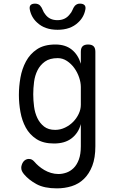

<svg xmlns="http://www.w3.org/2000/svg" viewBox="-20 -805 640 1057"><path d="M425 -122Q418 -96 405 -76.5Q392 -57 373.5 -43Q355 -29 331 -22Q307 -15 277 -15Q218 -15 180.5 -39.5Q143 -64 122 -102.5Q101 -141 92.5 -188.5Q84 -236 84 -282Q84 -329 92.5 -377.5Q101 -426 123 -467Q145 -508 184 -534Q223 -560 285 -560Q340 -560 375 -532Q410 -504 425 -454V-520Q425 -541 435 -550.5Q445 -560 465 -560Q485 -560 495 -550.5Q505 -541 505 -520V0Q505 64 488 108Q471 152 442 180Q413 208 374.5 220Q336 232 293 232Q224 232 181.5 209Q139 186 112 154Q104 144 100.5 136Q97 128 97 118Q97 111 100 102Q103 93 108 86Q113 79 121 74.5Q129 70 138 70Q148 70 155 73.5Q162 77 170 86Q179 97 193 109Q207 121 224 131Q241 141 261 147Q281 153 302 153Q323 153 345 145.5Q367 138 385 120.5Q403 103 414 73.5Q425 44 425 0ZM284 -90Q312 -90 338 -102.5Q364 -115 383 -134.5Q402 -154 413.5 -178.5Q425 -203 425 -228V-326Q425 -351 415.5 -379Q406 -407 389 -430.5Q372 -454 348.5 -469.5Q325 -485 298 -485Q254 -485 227.5 -466Q201 -447 186.5 -418Q172 -389 167.5 -354Q163 -319 163 -286Q163 -253 167.5 -218.5Q172 -184 185.5 -155.5Q199 -127 222.5 -108.5Q246 -90 284 -90ZM144 -753Q141 -769 148.5 -777Q156 -785 173 -785Q182 -785 189.5 -782Q197 -779 201 -774Q210 -764 215 -750.5Q220 -737 230 -725Q253 -694 296 -694Q339 -694 363 -725Q374 -737 379 -750Q384 -763 392 -773Q397 -778 403.5 -781.5Q410 -785 420 -785Q437 -785 445 -777Q453 -769 450 -753Q442 -710 410 -681Q368 -641 297 -641Q226 -641 184 -681Q152 -710 144 -753Z"/></svg>

Font: Maple Mono NL Light
Style: Regular
Weight: 300
Monospace: yes
Designer: subframe7536
Version: Version 7.000